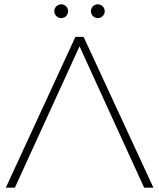

<svg xmlns="http://www.w3.org/2000/svg" viewBox="-20 -871 738 891"><path d="M349 -656 649 0H692L368 -700H330L7 0H49ZM434 -787C451 -787 466 -801 466 -819C466 -837 451 -851 434 -851C416 -851 402 -837 402 -819C402 -801 416 -787 434 -787ZM264 -787C282 -787 296 -801 296 -819C296 -837 282 -851 264 -851C247 -851 232 -837 232 -819C232 -801 247 -787 264 -787Z"/></svg>

Font: Montserrat-Alt1 ExtLt
Style: Regular
Weight: 200
Designer: Differentunic
Foundry: Differentunic
Version: Version 7.222